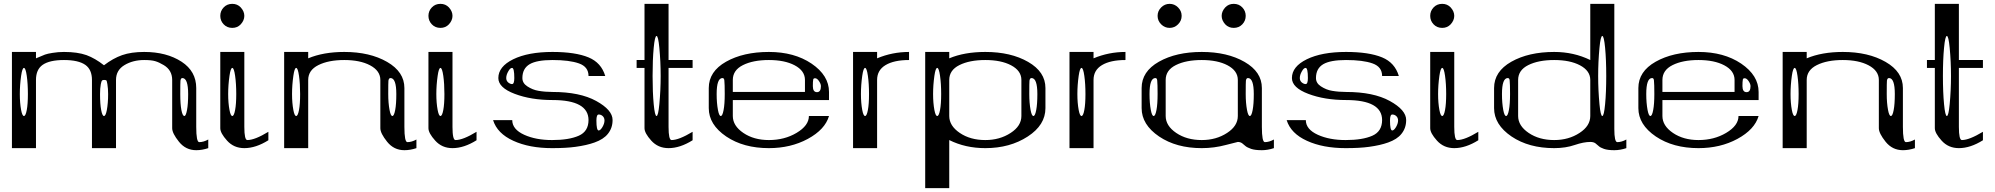

<svg xmlns="http://www.w3.org/2000/svg" viewBox="-20 -770 10369 998"><path d="M958 -281.2Q958 -364.3 927.7 -364.3Q919.9 -364.3 918 -350.6Q917 -341.8 917 -281.2Q917 -228.5 922.9 -198.2Q928.7 -167 938.5 -167Q946.3 -167 952.1 -198.2Q958 -228.5 958 -281.2ZM542 -281.2Q542 -309.6 538.1 -333Q535.2 -351.6 532.2 -352.5Q528.3 -354.5 520.5 -354.5Q513.7 -354.5 510.7 -351.6Q506.8 -347.7 503.9 -332Q500 -310.5 500 -281.2Q500 -228.5 505.9 -198.2Q511.7 -167 520.5 -167Q529.3 -167 535.2 -197.3Q542 -233.4 542 -281.2ZM125 -281.2Q125 -335 119.1 -376Q113.3 -417 104.5 -417Q95.7 -417 89.8 -376Q83 -328.1 83 -281.2Q83 -234.4 89.8 -198.2Q95.7 -167 104.5 -167Q113.3 -167 119.1 -198.2Q125 -228.5 125 -281.2ZM167 -500V-466.8Q205.1 -483.4 213.9 -486.3Q227.5 -491.2 252.9 -495.1Q282.2 -500 312.5 -500Q382.8 -500 429.7 -483.4Q474.6 -466.8 520.5 -430.7Q567.4 -466.8 614.7 -483.4Q662.1 -500 729.5 -500Q845.7 -500 923.8 -449.2Q1000 -399.4 1000 -312.5V-110.4Q1000 -31.2 1015.6 -31.2Q1038.1 -31.2 1062.5 -44.9V0Q1030.3 10.7 1000 10.7Q945.3 10.7 910.2 -33.2Q875 -77.1 875 -103.5V-354.5Q875 -405.3 831.1 -431.6Q806.6 -446.3 786.6 -452.1Q766.6 -458 729.5 -458Q670.9 -458 627 -431.6Q583 -405.3 583 -354.5V0H458V-354.5Q458 -408.2 423.8 -432.6Q387.7 -458 312.5 -458Q237.3 -458 201.2 -432.6Q167 -408.2 167 -354.5V0H42V-500Z M1231.4 -643.6Q1213.9 -625 1187.5 -625Q1160.2 -625 1142.6 -643.6Q1125 -662.1 1125 -687.5Q1125 -712.9 1142.6 -731.4Q1160.2 -750 1187.5 -750Q1213.9 -750 1231.4 -731.4Q1250 -710.9 1250 -687.5Q1250 -664.1 1231.4 -643.6ZM1208 -281.2Q1208 -335 1202.1 -376Q1196.3 -417 1187.5 -417Q1178.7 -417 1172.9 -376Q1166 -328.1 1166 -281.2Q1166 -234.4 1172.9 -198.2Q1178.7 -167 1187.5 -167Q1196.3 -167 1202.1 -198.2Q1208 -228.5 1208 -281.2ZM1250 -500V-110.4Q1250 -42 1265.6 -42Q1304.7 -42 1375 -85V-41Q1309.6 0 1250 0Q1195.3 0 1160.2 -39.1Q1125 -78.1 1125 -103.5V-500Z M1540 -281.2Q1540 -335 1534.2 -376Q1528.3 -417 1519.5 -417Q1510.7 -417 1504.9 -376Q1498 -328.1 1498 -281.2Q1498 -234.4 1504.9 -198.2Q1510.7 -167 1519.5 -167Q1528.3 -167 1534.2 -198.2Q1540 -228.5 1540 -281.2ZM2040 -281.2Q2040 -364.3 2009.8 -364.3Q2001 -364.3 1999 -350.6Q1998 -341.8 1998 -281.2Q1998 -234.4 2004.9 -198.2Q2010.7 -167 2019.5 -167Q2028.3 -167 2034.2 -198.2Q2040 -228.5 2040 -281.2ZM1582 -500V-466.8Q1661.1 -500 1769.5 -500Q1902.3 -500 1992.2 -448.2Q2082 -396.5 2082 -312.5V-110.4Q2082 -31.2 2097.7 -31.2Q2120.1 -31.2 2144.5 -44.9V0Q2112.3 10.7 2082 10.7Q2027.3 10.7 1992.2 -33.2Q1957 -77.1 1957 -103.5V-354.5Q1957 -402.3 1903.3 -430.7Q1851.6 -458 1769.5 -458Q1687.5 -458 1634.8 -431.6Q1582 -405.3 1582 -354.5V-79.1V0H1457V-500Z M2313.5 -643.6Q2295.9 -625 2269.5 -625Q2242.2 -625 2224.6 -643.6Q2207 -662.1 2207 -687.5Q2207 -712.9 2224.6 -731.4Q2242.2 -750 2269.5 -750Q2295.9 -750 2313.5 -731.4Q2332 -710.9 2332 -687.5Q2332 -664.1 2313.5 -643.6ZM2290 -281.2Q2290 -335 2284.2 -376Q2278.3 -417 2269.5 -417Q2260.7 -417 2254.9 -376Q2248 -328.1 2248 -281.2Q2248 -234.4 2254.9 -198.2Q2260.7 -167 2269.5 -167Q2278.3 -167 2284.2 -198.2Q2290 -228.5 2290 -281.2ZM2332 -500V-110.4Q2332 -42 2347.7 -42Q2386.7 -42 2457 -85V-41Q2391.6 0 2332 0Q2277.3 0 2242.2 -39.1Q2207 -78.1 2207 -103.5V-500Z M3080.1 -143.6Q3080.1 -91.8 3091.8 -91.8Q3100.6 -91.8 3111.3 -109.4Q3122.1 -127.9 3122.1 -143.6Q3122.1 -158.2 3112.3 -167Q3103.5 -174.8 3091.8 -174.8Q3080.1 -174.8 3080.1 -143.6ZM2653.3 -364.3Q2653.3 -417 2641.6 -417Q2631.8 -417 2622.1 -399.4Q2611.3 -380.9 2611.3 -364.3Q2611.3 -350.6 2621.1 -341.8Q2631.8 -333 2641.6 -333Q2653.3 -333 2653.3 -364.3ZM3039.1 -375Q3039.1 -422.9 2989.3 -440.4Q2939.5 -458 2851.6 -458Q2770.5 -458 2733.4 -436.5Q2695.3 -414.1 2695.3 -364.3Q2695.3 -337.9 2720.7 -321.3Q2749 -302.7 2779.3 -297.9Q2813.5 -292 2851.6 -292Q2994.1 -292 3079.1 -245.1Q3164.1 -198.2 3164.1 -146.5V-145.5Q3164.1 -104.5 3139.6 -74.2Q3117.2 -45.9 3070.3 -29.3Q3029.3 -14.6 2971.7 -6.8Q2922.9 0 2849.6 0Q2731.4 0 2648.4 -38.1Q2564.5 -76.2 2543 -145.5H2642.6Q2642.6 -97.7 2705.1 -69.3Q2765.6 -42 2849.6 -42Q2937.5 -42 2988.3 -64.5Q3039.1 -86.9 3039.1 -146.5V-145.5Q3039.1 -250 2851.6 -250Q2740.2 -250 2655.3 -282.2Q2570.3 -314.5 2570.3 -364.3Q2570.3 -423.8 2647.5 -461.9Q2725.6 -500 2851.6 -500Q2970.7 -500 3039.1 -471.7Q3105.5 -444.3 3126 -375Z M3407.2 -521.5Q3401.4 -583 3392.6 -583Q3383.8 -583 3377.9 -521.5Q3372.1 -460 3372.1 -375Q3372.1 -290 3377.9 -228.5Q3383.8 -167 3392.6 -167Q3401.4 -167 3407.2 -228.5Q3414.1 -300.8 3414.1 -375Q3414.1 -449.2 3407.2 -521.5ZM3455.1 -750V-458H3580.1V-417H3455.1V-110.4Q3455.1 -42 3470.7 -42Q3508.8 -42 3580.1 -85V-41Q3514.6 0 3455.1 0Q3400.4 0 3365.2 -39.1Q3330.1 -78.1 3330.1 -103.5V-417H3289.1V-458H3330.1V-750Z M4247.1 -322.3Q4247.1 -334 4236.3 -349.6Q4226.6 -363.3 4216.8 -363.3Q4208 -363.3 4207 -356.4Q4205.1 -346.7 4205.1 -322.3Q4205.1 -291 4226.6 -291Q4247.1 -291 4247.1 -322.3ZM3745.1 -351.6Q3744.1 -364.3 3735.4 -364.3Q3705.1 -364.3 3705.1 -281.2Q3705.1 -234.4 3711.9 -198.2Q3717.8 -167 3726.6 -167Q3735.4 -167 3741.2 -198.2Q3747.1 -228.5 3747.1 -281.2Q3747.1 -334 3745.1 -351.6ZM4289.1 -250H3789.1V-167Q3789.1 -116.2 3843.8 -79.1Q3898.4 -42 3976.6 -42Q4057.6 -42 4120.1 -79.1Q4184.6 -117.2 4184.6 -167H4289.1Q4268.6 -96.7 4178.7 -47.9Q4089.8 0 3976.6 0Q3844.7 0 3754.9 -60.5Q3664.1 -122.1 3664.1 -208V-312.5Q3664.1 -398.4 3753.9 -449.2Q3843.8 -500 3976.6 -500Q4108.4 -500 4198.2 -439.5Q4289.1 -377.9 4289.1 -292ZM4164.1 -292V-354.5Q4164.1 -402.3 4110.4 -430.7Q4058.6 -458 3976.6 -458Q3894.5 -458 3841.8 -431.6Q3789.1 -405.3 3789.1 -354.5V-292Z M4497.1 -281.2Q4497.1 -335 4491.2 -376Q4485.4 -417 4476.6 -417Q4467.8 -417 4461.9 -376Q4455.1 -328.1 4455.1 -281.2Q4455.1 -234.4 4461.9 -198.2Q4467.8 -167 4476.6 -167Q4485.4 -167 4491.2 -198.2Q4497.1 -228.5 4497.1 -281.2ZM4705.1 -500V-458Q4627 -458 4583 -431.6Q4539.1 -405.3 4539.1 -354.5V-79.1V0H4414.1V-500H4539.1V-466.8Q4618.2 -500 4705.1 -500Z M4872.1 -281.2Q4872.1 -335 4866.2 -376Q4860.4 -417 4851.6 -417Q4842.8 -417 4836.9 -376Q4830.1 -328.1 4830.1 -281.2Q4830.1 -234.4 4836.9 -198.2Q4842.8 -167 4851.6 -167Q4860.4 -167 4866.2 -198.2Q4872.1 -228.5 4872.1 -281.2ZM5372.1 -281.2Q5372.1 -364.3 5341.8 -364.3Q5333 -364.3 5331.1 -350.6Q5330.1 -341.8 5330.1 -281.2Q5330.1 -234.4 5336.9 -198.2Q5342.8 -167 5351.6 -167Q5360.4 -167 5366.2 -198.2Q5372.1 -228.5 5372.1 -281.2ZM4914.1 -500V-466.8Q4993.2 -500 5101.6 -500Q5234.4 -500 5324.2 -448.2Q5414.1 -396.5 5414.1 -312.5V-208Q5414.1 -120.1 5322.3 -60.5Q5229.5 0 5101.6 0Q4998 0 4914.1 -42V208H4789.1V-500ZM5289.1 -167V-354.5Q5289.1 -402.3 5235.4 -430.7Q5183.6 -458 5101.6 -458Q5019.5 -458 4966.8 -431.6Q4914.1 -405.3 4914.1 -354.5V-167Q4914.1 -116.2 4968.8 -79.1Q5023.4 -42 5101.6 -42Q5176.8 -42 5233.4 -79.1Q5289.1 -115.2 5289.1 -167Z M5622.1 -281.2Q5622.1 -335 5616.2 -376Q5610.4 -417 5601.6 -417Q5592.8 -417 5586.9 -376Q5580.1 -328.1 5580.1 -281.2Q5580.1 -234.4 5586.9 -198.2Q5592.8 -167 5601.6 -167Q5610.4 -167 5616.2 -198.2Q5622.1 -228.5 5622.1 -281.2ZM5830.1 -500V-458Q5752 -458 5708 -431.6Q5664.1 -405.3 5664.1 -354.5V-79.1V0H5539.1V-500H5664.1V-466.8Q5743.2 -500 5830.1 -500Z M6497.1 -281.2Q6497.1 -364.3 6466.8 -364.3Q6458 -364.3 6456.1 -350.6Q6455.1 -341.8 6455.1 -281.2Q6455.1 -234.4 6461.9 -198.2Q6467.8 -167 6476.6 -167Q6485.4 -167 6491.2 -198.2Q6497.1 -228.5 6497.1 -281.2ZM5995.1 -351.6Q5994.1 -364.3 5985.4 -364.3Q5955.1 -364.3 5955.1 -281.2Q5955.1 -234.4 5961.9 -198.2Q5967.8 -167 5976.6 -167Q5985.4 -167 5991.2 -198.2Q5997.1 -228.5 5997.1 -281.2Q5997.1 -334 5995.1 -351.6ZM6414.1 -167V-354.5Q6414.1 -402.3 6360.4 -430.7Q6308.6 -458 6226.6 -458Q6144.5 -458 6091.8 -431.6Q6039.1 -405.3 6039.1 -354.5V-167Q6039.1 -116.2 6093.8 -79.1Q6148.4 -42 6226.6 -42Q6301.8 -42 6358.4 -79.1Q6414.1 -115.2 6414.1 -167ZM5914.1 -208V-312.5Q5914.1 -398.4 6003.9 -449.2Q6093.8 -500 6226.6 -500Q6359.4 -500 6449.2 -448.2Q6539.1 -396.5 6539.1 -312.5V-110.4Q6539.1 -31.2 6554.7 -31.2Q6577.1 -31.2 6601.6 -44.9V0Q6569.3 10.7 6539.1 10.7Q6503.9 10.7 6483.4 3.9Q6461.9 -3.9 6454.1 -10.7Q6446.3 -17.6 6436.5 -25.4Q6426.8 -32.2 6414.1 -32.2Q6411.1 -32.2 6352.5 -16.6Q6291 0 6226.6 0Q6094.7 0 6004.9 -60.5Q5914.1 -122.1 5914.1 -208ZM6437.5 -643.6Q6419.9 -625 6392.6 -625Q6366.2 -625 6348.6 -643.6Q6330.1 -664.1 6330.1 -687.5Q6330.1 -710.9 6348.6 -731.4Q6366.2 -750 6392.6 -750Q6419.9 -750 6437.5 -731.4Q6455.1 -712.9 6455.1 -687.5Q6455.1 -662.1 6437.5 -643.6ZM6103.5 -731.4Q6122.1 -712.9 6122.1 -687.5Q6122.1 -662.1 6103.5 -643.6Q6085 -625 6059.6 -625Q6034.2 -625 6015.6 -643.6Q5997.1 -662.1 5997.1 -687.5Q5997.1 -712.9 6015.6 -731.4Q6034.2 -750 6059.6 -750Q6085 -750 6103.5 -731.4Z M7205.1 -143.6Q7205.1 -91.8 7216.8 -91.8Q7225.6 -91.8 7236.3 -109.4Q7247.1 -127.9 7247.1 -143.6Q7247.1 -158.2 7237.3 -167Q7228.5 -174.8 7216.8 -174.8Q7205.1 -174.8 7205.1 -143.6ZM6778.3 -364.3Q6778.3 -417 6766.6 -417Q6756.8 -417 6747.1 -399.4Q6736.3 -380.9 6736.3 -364.3Q6736.3 -350.6 6746.1 -341.8Q6756.8 -333 6766.6 -333Q6778.3 -333 6778.3 -364.3ZM7164.1 -375Q7164.1 -422.9 7114.3 -440.4Q7064.5 -458 6976.6 -458Q6895.5 -458 6858.4 -436.5Q6820.3 -414.1 6820.3 -364.3Q6820.3 -337.9 6845.7 -321.3Q6874 -302.7 6904.3 -297.9Q6938.5 -292 6976.6 -292Q7119.1 -292 7204.1 -245.1Q7289.1 -198.2 7289.1 -146.5V-145.5Q7289.1 -104.5 7264.6 -74.2Q7242.2 -45.9 7195.3 -29.3Q7154.3 -14.6 7096.7 -6.8Q7047.9 0 6974.6 0Q6856.4 0 6773.4 -38.1Q6689.5 -76.2 6668 -145.5H6767.6Q6767.6 -97.7 6830.1 -69.3Q6890.6 -42 6974.6 -42Q7062.5 -42 7113.3 -64.5Q7164.1 -86.9 7164.1 -146.5V-145.5Q7164.1 -250 6976.6 -250Q6865.2 -250 6780.3 -282.2Q6695.3 -314.5 6695.3 -364.3Q6695.3 -423.8 6772.5 -461.9Q6850.6 -500 6976.6 -500Q7095.7 -500 7164.1 -471.7Q7230.5 -444.3 7251 -375Z M7520.5 -643.6Q7502.9 -625 7476.6 -625Q7449.2 -625 7431.6 -643.6Q7414.1 -662.1 7414.1 -687.5Q7414.1 -712.9 7431.6 -731.4Q7449.2 -750 7476.6 -750Q7502.9 -750 7520.5 -731.4Q7539.1 -710.9 7539.1 -687.5Q7539.1 -664.1 7520.5 -643.6ZM7497.1 -281.2Q7497.1 -335 7491.2 -376Q7485.4 -417 7476.6 -417Q7467.8 -417 7461.9 -376Q7455.1 -328.1 7455.1 -281.2Q7455.1 -234.4 7461.9 -198.2Q7467.8 -167 7476.6 -167Q7485.4 -167 7491.2 -198.2Q7497.1 -228.5 7497.1 -281.2ZM7539.1 -500V-110.4Q7539.1 -42 7554.7 -42Q7593.8 -42 7664.1 -85V-41Q7598.6 0 7539.1 0Q7484.4 0 7449.2 -39.1Q7414.1 -78.1 7414.1 -103.5V-500Z M7827.1 -351.6Q7826.2 -364.3 7817.4 -364.3Q7787.1 -364.3 7787.1 -281.2Q7787.1 -234.4 7793.9 -198.2Q7799.8 -167 7808.6 -167Q7817.4 -167 7823.2 -198.2Q7829.1 -228.5 7829.1 -281.2Q7829.1 -334 7827.1 -351.6ZM8293.9 -521.5Q8287.1 -449.2 8287.1 -375Q8287.1 -300.8 8293.9 -228.5Q8299.8 -167 8308.6 -167Q8317.4 -167 8323.2 -228.5Q8329.1 -290 8329.1 -375Q8329.1 -460 8323.2 -521.5Q8317.4 -583 8308.6 -583Q8299.8 -583 8293.9 -521.5ZM8371.1 -750V-99.6Q8371.1 -31.2 8386.7 -31.2Q8409.2 -31.2 8433.6 -44.9V0Q8401.4 10.7 8371.1 10.7Q8336.9 10.7 8317.4 3.9Q8297.9 -2.9 8290 -10.7Q8282.2 -17.6 8272.5 -25.4Q8262.7 -32.2 8246.1 -32.2Q8211.9 -32.2 8166 -16.6Q8118.2 0 8058.6 0Q7926.8 0 7836.9 -60.5Q7746.1 -122.1 7746.1 -208V-312.5Q7746.1 -398.4 7835.9 -449.2Q7925.8 -500 8058.6 -500Q8160.2 -500 8246.1 -458V-750ZM8246.1 -167V-354.5Q8246.1 -402.3 8192.4 -430.7Q8140.6 -458 8058.6 -458Q7976.6 -458 7923.8 -431.6Q7871.1 -405.3 7871.1 -354.5V-167Q7871.1 -116.2 7925.8 -79.1Q7980.5 -42 8058.6 -42Q8133.8 -42 8190.4 -79.1Q8246.1 -115.2 8246.1 -167Z M9079.1 -322.3Q9079.1 -334 9068.4 -349.6Q9058.6 -363.3 9048.8 -363.3Q9040 -363.3 9039.1 -356.4Q9037.1 -346.7 9037.1 -322.3Q9037.1 -291 9058.6 -291Q9079.1 -291 9079.1 -322.3ZM8577.1 -351.6Q8576.2 -364.3 8567.4 -364.3Q8537.1 -364.3 8537.1 -281.2Q8537.1 -234.4 8543.9 -198.2Q8549.8 -167 8558.6 -167Q8567.4 -167 8573.2 -198.2Q8579.1 -228.5 8579.1 -281.2Q8579.1 -334 8577.1 -351.6ZM9121.1 -250H8621.1V-167Q8621.1 -116.2 8675.8 -79.1Q8730.5 -42 8808.6 -42Q8889.6 -42 8952.1 -79.1Q9016.6 -117.2 9016.6 -167H9121.1Q9100.6 -96.7 9010.7 -47.9Q8921.9 0 8808.6 0Q8676.8 0 8586.9 -60.5Q8496.1 -122.1 8496.1 -208V-312.5Q8496.1 -398.4 8585.9 -449.2Q8675.8 -500 8808.6 -500Q8940.4 -500 9030.3 -439.5Q9121.1 -377.9 9121.1 -292ZM8996.1 -292V-354.5Q8996.1 -402.3 8942.4 -430.7Q8890.6 -458 8808.6 -458Q8726.6 -458 8673.8 -431.6Q8621.1 -405.3 8621.1 -354.5V-292Z M9329.1 -281.2Q9329.1 -335 9323.2 -376Q9317.4 -417 9308.6 -417Q9299.8 -417 9293.9 -376Q9287.1 -328.1 9287.1 -281.2Q9287.1 -234.4 9293.9 -198.2Q9299.8 -167 9308.6 -167Q9317.4 -167 9323.2 -198.2Q9329.1 -228.5 9329.1 -281.2ZM9829.1 -281.2Q9829.1 -364.3 9798.8 -364.3Q9790 -364.3 9788.1 -350.6Q9787.1 -341.8 9787.1 -281.2Q9787.1 -234.4 9793.9 -198.2Q9799.8 -167 9808.6 -167Q9817.4 -167 9823.2 -198.2Q9829.1 -228.5 9829.1 -281.2ZM9371.1 -500V-466.8Q9450.2 -500 9558.6 -500Q9691.4 -500 9781.2 -448.2Q9871.1 -396.5 9871.1 -312.5V-110.4Q9871.1 -31.2 9886.7 -31.2Q9909.2 -31.2 9933.6 -44.9V0Q9901.4 10.7 9871.1 10.7Q9816.4 10.7 9781.2 -33.2Q9746.1 -77.1 9746.1 -103.5V-354.5Q9746.1 -402.3 9692.4 -430.7Q9640.6 -458 9558.6 -458Q9476.6 -458 9423.8 -431.6Q9371.1 -405.3 9371.1 -354.5V-79.1V0H9246.1V-500Z M10114.3 -521.5Q10108.4 -583 10099.6 -583Q10090.8 -583 10085 -521.5Q10079.1 -460 10079.1 -375Q10079.1 -290 10085 -228.5Q10090.8 -167 10099.6 -167Q10108.4 -167 10114.3 -228.5Q10121.1 -300.8 10121.1 -375Q10121.1 -449.2 10114.3 -521.5ZM10162.1 -750V-458H10287.1V-417H10162.1V-110.4Q10162.1 -42 10177.7 -42Q10215.8 -42 10287.1 -85V-41Q10221.7 0 10162.1 0Q10107.4 0 10072.3 -39.1Q10037.1 -78.1 10037.1 -103.5V-417H9996.1V-458H10037.1V-750Z"/></svg>

Font: okolaksMetalik
Style: bold
Weight: 700
Width: 7
Version: Version 0.6